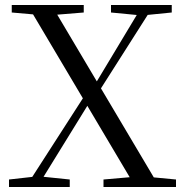

<svg xmlns="http://www.w3.org/2000/svg" viewBox="-20 -748 740 768"><path d="M16 0V-30L123 -42H143L259 -30V0ZM83 0 329 -382 355 -360H350L340 -342L129 0ZM394 0V-30L532 -42H558L684 -30V0ZM372 -376 347 -397H352L361 -412L551 -728H596ZM522 0 90 -728H186L618 0ZM27 -698V-728H315V-698L180 -687H152ZM424 -698V-728H667V-698L557 -687H538Z"/></svg>

Font: Noto Serif SC ExtraLight
Style: Regular
Weight: 400
Version: Version 2.002-H1;hotconv 1.1.0;makeotfexe 2.6.0